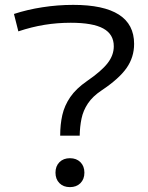

<svg xmlns="http://www.w3.org/2000/svg" viewBox="-20 -760 606 788"><path d="M227 -203.3Q227 -249 235.8 -288Q244.7 -327 268.5 -361.7Q292.3 -396.3 336.6 -427Q396.3 -468 421.6 -500.7Q447 -533.3 447 -570Q447 -619.3 404.1 -642.9Q361.3 -666.6 270.3 -666.6Q215 -666.6 162.7 -658.1Q110.3 -649.6 55.3 -631.3L37.3 -702.7Q92 -720.7 154.5 -730.3Q217 -740 280.4 -740Q530.4 -740 530.4 -580Q530.4 -525.3 499.7 -481.2Q469 -437 397 -389Q360.4 -364.7 340.9 -335.5Q321.4 -306.3 314.6 -273.3Q307.7 -240.3 307.1 -203.3ZM267 8Q240.3 8 224 -8.3Q207.7 -24.7 207.7 -51.4Q207.7 -78 224 -94.4Q240.3 -110.7 267 -110.7Q293.7 -110.7 310.1 -94.4Q326.4 -78 326.4 -51.4Q326.4 -24.7 310.1 -8.3Q293.7 8 267 8Z"/></svg>

Font: M PLUS 2 Thin
Style: Regular
Weight: 100
Designer: Coji Morishita
Foundry: UNDERFOREST DESIGN
Version: Version 1.001